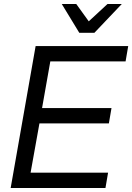

<svg xmlns="http://www.w3.org/2000/svg" viewBox="-20 -934 658 954"><path d="M176 -321H521L534 -397H189L230 -629H604L617 -705H157L33 0H504L517 -76H132ZM514 -914 421 -828 359 -914H287L374 -771H449L585 -914Z"/></svg>

Font: Geom Light
Style: Italic
Weight: 300
Italic angle: -10°
Version: Version 1.102